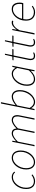

<svg xmlns="http://www.w3.org/2000/svg" viewBox="1656 -2418 774 4126"><g transform="rotate(-90 2043.0 -355.0)"><path d="M210 12Q159 12 121.5 -10Q84 -32 64 -74Q44 -116 44 -176Q44 -247 66 -304.5Q88 -362 124.5 -403.5Q161 -445 206.5 -467.5Q252 -490 298 -490Q340 -490 369.5 -474.5Q399 -459 418 -432L400 -418Q381 -442 356.5 -453Q332 -464 296 -464Q254 -464 214 -441.5Q174 -419 142 -380Q110 -341 91 -290Q72 -239 72 -182Q72 -100 107 -57Q142 -14 212 -14Q247 -14 283.5 -29.5Q320 -45 344 -64L358 -46Q334 -25 295.5 -6.5Q257 12 210 12Z M622 12Q574 12 538.5 -10Q503 -32 483.5 -74Q464 -116 464 -176Q464 -243 484.5 -300Q505 -357 540.5 -399.5Q576 -442 620.5 -466Q665 -490 714 -490Q762 -490 797.5 -468Q833 -446 852.5 -404Q872 -362 872 -302Q872 -235 851.5 -178Q831 -121 795.5 -78.5Q760 -36 715.5 -12Q671 12 622 12ZM624 -14Q665 -14 704 -36.5Q743 -59 774.5 -98Q806 -137 825 -188Q844 -239 844 -296Q844 -379 809.5 -421.5Q775 -464 712 -464Q672 -464 632.5 -441.5Q593 -419 561.5 -380Q530 -341 511 -290Q492 -239 492 -182Q492 -100 526.5 -57Q561 -14 624 -14Z M962 0 1058 -478H1082L1070 -400H1074Q1115 -439 1157.5 -464.5Q1200 -490 1234 -490Q1294 -490 1318.5 -459.5Q1343 -429 1344 -388Q1395 -438 1440.5 -464Q1486 -490 1520 -490Q1580 -490 1606 -457.5Q1632 -425 1632 -374Q1632 -356 1630.5 -343.5Q1629 -331 1624 -310L1562 0H1534L1596 -306Q1601 -329 1602.5 -342Q1604 -355 1604 -370Q1604 -417 1583.5 -440.5Q1563 -464 1516 -464Q1492 -464 1446.5 -439Q1401 -414 1348 -358L1276 0H1248L1310 -306Q1315 -329 1316.5 -342Q1318 -355 1318 -370Q1318 -417 1297.5 -440.5Q1277 -464 1230 -464Q1206 -464 1160.5 -439Q1115 -414 1062 -358L990 0Z M1910 12Q1867 12 1835.5 -10Q1804 -32 1784 -68H1780L1762 0H1738L1882 -722H1910L1866 -506L1846 -408H1848Q1887 -440 1933 -465Q1979 -490 2030 -490Q2093 -490 2131.5 -446Q2170 -402 2170 -318Q2170 -249 2148.5 -189Q2127 -129 2089.5 -84Q2052 -39 2006 -13.5Q1960 12 1910 12ZM1912 -14Q1957 -14 1998.5 -39.5Q2040 -65 2072 -107.5Q2104 -150 2123 -203.5Q2142 -257 2142 -312Q2142 -388 2111.5 -426Q2081 -464 2028 -464Q1986 -464 1935 -437.5Q1884 -411 1840 -372L1786 -106Q1815 -57 1845.5 -35.5Q1876 -14 1912 -14Z M2402 12Q2339 12 2300.5 -32Q2262 -76 2262 -160Q2262 -229 2283.5 -289Q2305 -349 2342.5 -394Q2380 -439 2426.5 -464.5Q2473 -490 2522 -490Q2566 -490 2597.5 -468Q2629 -446 2648 -410H2652L2670 -478H2694L2598 0H2574L2586 -78H2582Q2545 -39 2499 -13.5Q2453 12 2402 12ZM2404 -14Q2454 -14 2501.5 -42.5Q2549 -71 2594 -122L2646 -372Q2618 -422 2587 -443Q2556 -464 2520 -464Q2475 -464 2433.5 -438.5Q2392 -413 2360 -370.5Q2328 -328 2309 -275Q2290 -222 2290 -166Q2290 -90 2321 -52Q2352 -14 2404 -14Z M2908 12Q2856 12 2835 -15.5Q2814 -43 2814 -80Q2814 -92 2815 -102Q2816 -112 2818 -124L2886 -452H2810L2814 -474L2892 -478L2928 -636H2952L2920 -478H3052L3046 -452H2914L2846 -122Q2845 -113 2843.5 -104Q2842 -95 2842 -84Q2842 -50 2856.5 -32Q2871 -14 2910 -14Q2927 -14 2942.5 -18.5Q2958 -23 2970 -30L2982 -12Q2969 -3 2950.5 4.5Q2932 12 2908 12Z M3198 12Q3146 12 3125 -15.5Q3104 -43 3104 -80Q3104 -92 3105 -102Q3106 -112 3108 -124L3176 -452H3100L3104 -474L3182 -478L3218 -636H3242L3210 -478H3342L3336 -452H3204L3136 -122Q3135 -113 3133.5 -104Q3132 -95 3132 -84Q3132 -50 3146.5 -32Q3161 -14 3200 -14Q3217 -14 3232.5 -18.5Q3248 -23 3260 -30L3272 -12Q3259 -3 3240.5 4.5Q3222 12 3198 12Z M3364 0 3460 -478H3484L3468 -388H3472Q3502 -430 3539 -460Q3576 -490 3622 -490Q3631 -490 3642.5 -488.5Q3654 -487 3664 -482L3652 -456Q3646 -459 3638 -460.5Q3630 -462 3616 -462Q3577 -462 3533 -425Q3489 -388 3456 -322L3392 0Z M3842 12Q3760 12 3711 -38Q3662 -88 3662 -184Q3662 -252 3683 -308.5Q3704 -365 3739.5 -405.5Q3775 -446 3818.5 -468Q3862 -490 3908 -490Q3959 -490 3990.5 -468.5Q4022 -447 4036 -409Q4050 -371 4050 -322Q4050 -306 4048.5 -291.5Q4047 -277 4044 -264.5Q4041 -252 4038 -242H3696Q3681 -162 3698.5 -111.5Q3716 -61 3755 -37.5Q3794 -14 3844 -14Q3882 -14 3911.5 -26.5Q3941 -39 3968 -58L3982 -40Q3955 -19 3920.5 -3.5Q3886 12 3842 12ZM3702 -268H4016Q4019 -283 4020.5 -297.5Q4022 -312 4022 -328Q4022 -362 4011 -393Q4000 -424 3974.5 -444Q3949 -464 3906 -464Q3861 -464 3819 -438.5Q3777 -413 3746 -369Q3715 -325 3702 -268Z"/></g></svg>

Font: Source Sans Variable
Style: Italic
Weight: 200
Italic angle: -11°
Designer: Paul D. Hunt
Foundry: Adobe Systems Incorporated
Version: Version 3.006;hotconv 1.0.111;makeotfexe 2.5.65597